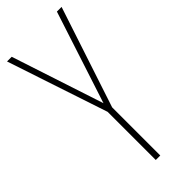

<svg xmlns="http://www.w3.org/2000/svg" viewBox="-235 -749 784 784"><g transform="rotate(-45 157.5 -357.0)"><path d="M158 -315 27 -714H0L145 -278V0H171V-278L315 -714H288Z"/></g></svg>

Font: Noto Sans Kannada ExtraCondensed Thin
Style: Regular
Weight: 100
Width: 2
Designer: Jelle Bosma - Monotype Design Team
Foundry: Monotype Imaging Inc.
Version: Version 2.005